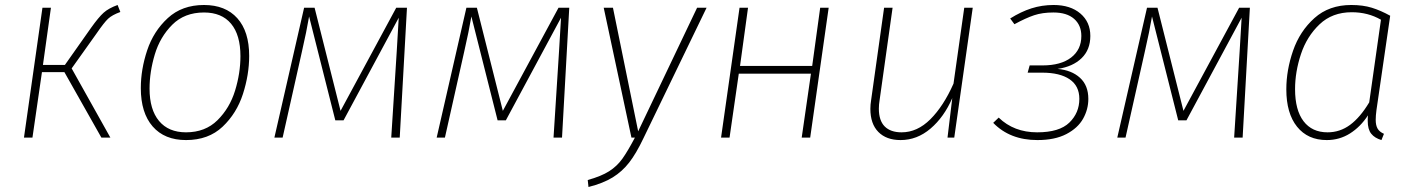

<svg xmlns="http://www.w3.org/2000/svg" viewBox="-20 -551 5661 769"><path d="M462 -503Q429 -491 413 -476Q397 -461 366 -416L267 -277L422 0H386L238 -262H148L110 0H76L150 -520H184L152 -291H240L345 -440Q375 -482 395 -500Q415 -518 451 -531Z M544 -198Q544 -273 569.5 -349.5Q595 -426 652 -478.5Q709 -531 797 -531Q883 -531 930.5 -478Q978 -425 978 -327Q978 -252 953 -174.5Q928 -97 871.5 -43.5Q815 10 725 10Q639 10 591.5 -44.5Q544 -99 544 -198ZM943 -326Q943 -411 905.5 -456Q868 -501 797 -501Q719 -501 670 -452Q621 -403 600 -333Q579 -263 579 -196Q579 -112 617 -66.5Q655 -21 725 -21Q802 -21 851 -69.5Q900 -118 921.5 -188Q943 -258 943 -326Z M1581 0H1547L1569 -345L1577 -480L1356 -69H1323L1218 -485Q1208 -426 1189 -343L1112 0H1079L1198 -520H1240L1344 -107L1567 -520H1610Z M2231 0H2197L2219 -345L2227 -480L2006 -69H1973L1868 -485Q1858 -426 1839 -343L1762 0H1729L1848 -520H1890L1994 -107L2217 -520H2260Z M2557 3Q2528 64 2500 100Q2472 136 2434 159.5Q2396 183 2337 198L2334 170Q2388 155 2419.5 135Q2451 115 2472.5 85Q2494 55 2523 0H2509L2398 -520H2435L2536 -25L2772 -520H2810Z M3228 -256H2939L2902 0H2868L2942 -520H2976L2944 -287H3233L3265 -520H3299L3225 0H3191Z M3466 -115Q3466 -132 3469 -150L3521 -520H3555L3503 -150Q3500 -132 3500 -116Q3500 -68 3523.5 -44.5Q3547 -21 3591 -21Q3654 -21 3706.5 -73.5Q3759 -126 3799 -216L3842 -520H3876L3802 0H3775L3794 -158Q3761 -82 3707 -36Q3653 10 3587 10Q3530 10 3498 -22.5Q3466 -55 3466 -115Z M4347 -407Q4347 -352 4312 -318Q4277 -284 4216 -275Q4272 -270 4305.5 -239.5Q4339 -209 4339 -155Q4339 -113 4318 -75.5Q4297 -38 4251 -14Q4205 10 4135 10Q4025 10 3958 -59L3980 -80Q4041 -21 4134 -21Q4223 -21 4263 -60Q4303 -99 4303 -155Q4303 -207 4264 -233.5Q4225 -260 4154 -260H4096L4104 -289H4155Q4229 -289 4270 -320.5Q4311 -352 4311 -407Q4311 -450 4282 -475.5Q4253 -501 4199 -501Q4155 -501 4122 -490Q4089 -479 4043 -454L4026 -477Q4069 -504 4111 -517.5Q4153 -531 4200 -531Q4267 -531 4307 -497Q4347 -463 4347 -407Z M4957 0H4923L4945 -345L4953 -480L4732 -69H4699L4594 -485Q4584 -426 4565 -343L4488 0H4455L4574 -520H4616L4720 -107L4943 -520H4986Z M5548 -488 5493 -110Q5490 -88 5490 -71Q5490 -49 5497.5 -36Q5505 -23 5523 -15L5513 10Q5486 2 5472 -15.5Q5458 -33 5458 -67Q5458 -81 5459 -89Q5429 -43 5387 -16.5Q5345 10 5294 10Q5218 10 5175 -43.5Q5132 -97 5132 -193Q5132 -270 5159 -348Q5186 -426 5244.5 -478.5Q5303 -531 5392 -531Q5439 -531 5474.5 -520Q5510 -509 5548 -488ZM5167 -194Q5167 -110 5201 -65.5Q5235 -21 5297 -21Q5347 -21 5387.5 -51Q5428 -81 5464 -141L5511 -472Q5459 -502 5394 -502Q5316 -502 5265 -453.5Q5214 -405 5190.5 -334Q5167 -263 5167 -194Z"/></svg>

Font: FiraGO UltraLight
Style: Italic
Weight: 200
Italic angle: -8°
Designer: bBox Type GmbH
Foundry: bBox Type GmbH
Version: Version 1.001